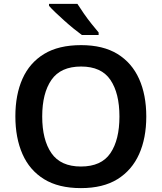

<svg xmlns="http://www.w3.org/2000/svg" viewBox="-20 -957 831 987"><path d="M732 -358Q732 -247 695 -164.5Q658 -82 584 -36Q510 10 396 10Q281 10 206.5 -36Q132 -82 95.5 -165Q59 -248 59 -359Q59 -470 95.5 -552Q132 -634 206.5 -679.5Q281 -725 397 -725Q510 -725 584 -679.5Q658 -634 695 -551.5Q732 -469 732 -358ZM197 -358Q197 -238 244.5 -169.5Q292 -101 396 -101Q501 -101 547.5 -169.5Q594 -238 594 -358Q594 -478 547.5 -546.5Q501 -615 397 -615Q292 -615 244.5 -546.5Q197 -478 197 -358ZM378 -937Q392 -915 411 -887.5Q430 -860 450.5 -834.5Q471 -809 487 -790V-777H401Q383 -790 359 -809.5Q335 -829 310.5 -851Q286 -873 265 -893Q244 -913 232 -927V-937Z"/></svg>

Font: Noto Sans NKo Unjoined SemiBold
Style: Regular
Weight: 600
Designer: Monotype Design Team
Foundry: Monotype Imaging Inc.
Version: Version 2.004